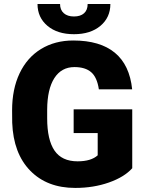

<svg xmlns="http://www.w3.org/2000/svg" viewBox="-20 -922 722 952"><path d="M635.7 -87.9Q596.2 -43.9 520 -17.1Q443.8 9.8 353 9.8Q213.4 9.8 129.9 -75.7Q46.4 -161.1 40.5 -313.5L40 -375Q40 -480 77.1 -558.3Q114.3 -636.7 183.3 -679Q252.4 -721.2 343.3 -721.2Q476.1 -721.2 549.6 -660.4Q623 -599.6 635.3 -479H470.2Q461.4 -538.6 432.1 -564Q402.8 -589.4 349.1 -589.4Q284.7 -589.4 249.5 -534.7Q214.4 -480 213.9 -378.4V-335.4Q213.9 -229 250.2 -175.5Q286.6 -122.1 364.7 -122.1Q431.6 -122.1 464.4 -151.9V-262.2H345.2V-379.9H635.7ZM527.3 -902.3Q527.3 -835.4 478 -793.9Q428.7 -752.4 346.7 -752.4Q264.6 -752.4 215.3 -793.9Q166 -835.4 166 -902.3H277.8Q277.8 -873 296.1 -856.7Q314.5 -840.3 346.7 -840.3Q378.9 -840.3 396.7 -856.2Q414.6 -872.1 414.6 -902.3Z"/></svg>

Font: Sadagaat-English
Style: Regular
Weight: 900
Designer: Ahmed alsheikh
Foundry: Ahmed alsheikh Design
Version: Version 2.137;January 17, 2018;FontCreator 11.0.0.2408 64-bi